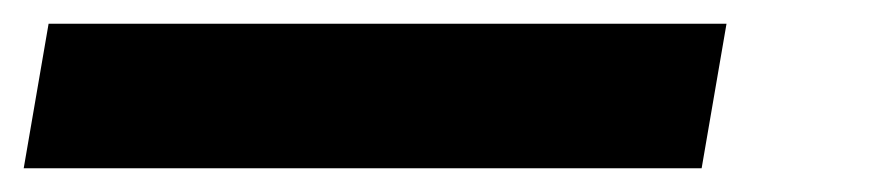

<svg xmlns="http://www.w3.org/2000/svg" viewBox="-37 18 738 162"><path d="M-17 160 4 38H576L555 160Z"/></svg>

Font: DeepMind Sans
Style: Bold Italic
Weight: 700
Italic angle: -10°
Designer: Jonny Pinhorn / Modifications: Colophon Foundry
Foundry: Colophon Foundry
Version: Version 1.002; ttfautohint (v1.8.2)